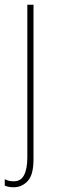

<svg xmlns="http://www.w3.org/2000/svg" viewBox="-36 -640 242 808"><path d="M22 148Q9 148 -0.5 146Q-10 144 -16 141V114Q0 123 22 123Q52 123 65.5 96.5Q79 70 79 22V-620H105V30Q105 96 80.5 122Q56 148 22 148Z"/></svg>

Font: Noto Sans Telugu UI Condensed Thin
Style: Regular
Weight: 100
Width: 3
Designer: Jelle Bosma - Monotype Design Team
Foundry: Monotype Imaging Inc.
Version: Version 2.005; ttfautohint (v1.8.4.7-5d5b)